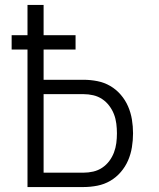

<svg xmlns="http://www.w3.org/2000/svg" viewBox="-20 -755 640 775"><path d="M91 0V-555H27V-613H91V-735H156V-613H285V-555H156V-433H317Q345 -433 373 -427.5Q401 -422 425 -408Q449 -394 467.5 -372.5Q486 -351 497 -325.5Q508 -300 512.5 -272.5Q517 -245 517 -217Q517 -189 512.5 -161Q508 -133 497 -107.5Q486 -82 467.5 -60.5Q449 -39 425 -25Q401 -11 373 -5.5Q345 0 317 0ZM317 -58Q337 -58 356.5 -62.5Q376 -67 392.5 -78Q409 -89 421 -105Q433 -121 440 -139.5Q447 -158 449.5 -177.5Q452 -197 452 -217Q452 -236 449.5 -256Q447 -276 440 -294Q433 -312 421 -328Q409 -344 392.5 -355Q376 -366 356.5 -370.5Q337 -375 317 -375H156V-58Z"/></svg>

Font: Iosevka Aile Light
Style: Regular
Weight: 300
Designer: Belleve Invis
Foundry: Belleve Invis
Version: Version 27.3.5; ttfautohint (v1.8.4)